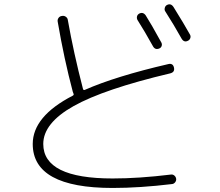

<svg xmlns="http://www.w3.org/2000/svg" viewBox="-20 -844 1040 908"><path d="M637.7 -779.3Q656.2 -789.1 668.9 -771.5Q693.4 -733.4 743.2 -642.6Q747.1 -634.8 744.6 -627Q742.2 -619.1 734.4 -615.2Q714.8 -606.4 704.1 -624Q664.1 -696.3 629.9 -750Q626 -757.8 627.9 -766.1Q629.9 -774.4 637.7 -779.3ZM769.5 -820.3Q788.1 -830.1 800.8 -810.5Q850.6 -730.5 878.9 -679.7Q882.8 -671.9 879.9 -663.6Q877 -655.3 869.1 -651.4Q850.6 -641.6 838.9 -661.1Q801.8 -727.5 761.7 -790Q756.8 -796.9 759.3 -806.6Q761.7 -816.4 769.5 -820.3ZM512.7 44.9Q134.8 44.9 134.8 -163.1Q134.8 -293.9 324.2 -391.6Q331.1 -395.5 327.1 -402.3Q326.2 -404.3 324.2 -410.2Q283.2 -564.5 252.9 -741.2Q251 -751 256.8 -759.3Q262.7 -767.6 273.4 -768.6Q283.2 -770.5 291.5 -764.6Q299.8 -758.8 300.8 -749Q328.1 -594.7 372.1 -424.8Q374 -416 380.9 -418.9Q527.3 -483.4 776.4 -541Q797.9 -545.9 802.7 -524.4Q807.6 -502.9 785.2 -497.1Q471.7 -422.9 328.1 -342.3Q184.6 -261.7 184.6 -163.1Q184.6 0 512.7 0Q636.7 0 789.1 -18.6Q797.9 -19.5 804.7 -13.7Q811.5 -7.8 813 1Q814.5 9.8 808.6 17.6Q802.7 25.4 793.9 26.4Q640.6 44.9 512.7 44.9Z"/></svg>

Font: Rounded Mgen+ 1m light
Style: Regular
Weight: 200
Designer: [Source Han Sans]
Ryoko NISHIZUKA  (kana & ideographs); Paul D. Hunt (Latin, Greek & Cyrillic); Wenlong ZHANG  (bopomofo
Version: Version 1.059.20150602